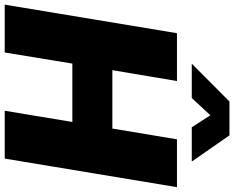

<svg xmlns="http://www.w3.org/2000/svg" viewBox="-111 -880 989 811"><g transform="rotate(90 383.5 -474.5)"><path d="M-2.4 0 118.2 -727.5H320.3L274.4 -454.6H521L566.4 -727.5H768.6L647.9 0H445.8L493.2 -285.6H246.6L199.7 0ZM392.1 -790H248V-791L406.7 -949.2H549.8L659.7 -791L659.2 -790H515.6L464.8 -868.7Z"/></g></svg>

Font: Inter 28pt Black
Style: Italic
Weight: 900
Italic angle: -9.3988°
Designer: Rasmus Andersson
Foundry: rsms
Version: Version 4.001;git-66647c0bb